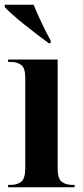

<svg xmlns="http://www.w3.org/2000/svg" viewBox="-21 -786 350 806"><path d="M13 0V-10H25Q52 -10 68.5 -23.5Q85 -37 85 -81V-459Q85 -501 68 -513.5Q51 -526 25 -526H13V-536H221V-80Q221 -36 238 -23Q255 -10 281 -10H292V0ZM183 -605Q162 -620 135.5 -640.5Q109 -661 82 -682.5Q55 -704 33 -723.5Q11 -743 -1 -756V-766H120Q134 -732 153.5 -690.5Q173 -649 192 -615V-605Z"/></svg>

Font: Noto Serif Display Condensed
Style: Bold
Weight: 700
Width: 3
Designer: Monotype Design Team
Foundry: Monotype Imaging Inc.
Version: Version 2.009